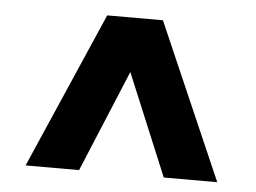

<svg xmlns="http://www.w3.org/2000/svg" viewBox="-39 -607 688 515"><g transform="rotate(5 305.0 -350.0)"><path d="M419 -140 305 -414 191 -140H47L230 -560H380L563 -140Z"/></g></svg>

Font: Montserrat Alternates ExtraBold
Style: Regular
Weight: 800
Designer: Julieta Ulanovsky
Foundry: Julieta Ulanovsky
Version: Version 7.200